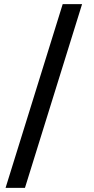

<svg xmlns="http://www.w3.org/2000/svg" viewBox="-20 -760 457 931"><path d="M7 151 284 -740H378L101 151Z"/></svg>

Font: IBM Plex Sans Thai Medm
Style: Regular
Weight: 500
Designer: Mike Abbink, Paul van der Laan, Pieter van Rosmalen, Ben Mitchell, Mark Frömberg
Foundry: Bold Monday
Version: Version 1.2